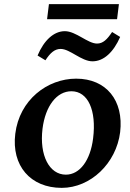

<svg xmlns="http://www.w3.org/2000/svg" viewBox="-20 -901 631 930"><path d="M279 9C418 9 543 -109 562 -261C580 -414 495 -520 349 -520C209 -520 74 -417 54 -253C35 -99 127 9 279 9ZM162 -632 200 -609C223 -644 244 -664 274 -664C319 -664 374 -604 428 -604C483 -604 530 -649 562 -722L523 -746C499 -710 479 -690 450 -690C405 -690 348 -750 294 -750C241 -750 193 -706 162 -632ZM186 -278C200 -388 255 -459 326 -459C406 -459 448 -367 431 -231C418 -125 367 -55 299 -55C219 -55 170 -148 186 -278ZM208 -808H547L556 -881H217Z"/></svg>

Font: TPK Tissa Web SemiBold
Style: Italic
Weight: 600
Italic angle: -7°
Designer: Jacques Le Bailly, Suppakit Chalermlarp | Katatrad Co.,Ltd.
Foundry: Jacques Le Bailly, Cadson Demak Co.,Ltd.
Version: Version 5.000;Glyphs 3.1.2 (3151)